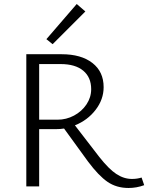

<svg xmlns="http://www.w3.org/2000/svg" viewBox="-20 -928 738 956"><path d="M242 -708 211 -733 362 -908 405 -871ZM698 -6Q660 8 620 8Q560 8 515.5 -22.5Q471 -53 418 -124L299 -288Q280 -285 259 -285H175V0H111V-658H287Q384 -658 440 -614.5Q496 -571 496 -494Q496 -433 456 -381Q416 -329 353 -304L474 -147Q522 -86 559.5 -61.5Q597 -37 637 -37Q663 -37 685 -44ZM266 -332Q310 -332 348.5 -352.5Q387 -373 410.5 -408Q434 -443 434 -484Q434 -543 394.5 -576Q355 -609 282 -609H175V-332Z"/></svg>

Font: Isabella Sans
Style: Regular
Weight: 400
Designer: Original fonts by Christian Thalmann (Catharsis Fonts), Modifications by Cristiano Sobral
Version: Version 0.002;July 12, 2020;FontCreator 13.0.0.2655 64-bit; 